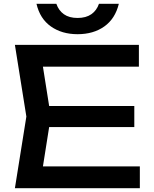

<svg xmlns="http://www.w3.org/2000/svg" viewBox="-20 -985 806 1005"><path d="M683 -430V-320H159V-430ZM246 -375 193 -40 130 -114H712V0H58L118 -375L58 -750H707V-636H130L193 -710ZM171 -965H275Q287 -930 314.5 -910.5Q342 -891 386 -891Q430 -891 458 -910.5Q486 -930 498 -965H602Q583 -887 526 -846.5Q469 -806 386 -806Q304 -806 246.5 -846.5Q189 -887 171 -965Z"/></svg>

Font: Unbounded
Style: Regular
Weight: 400
Designer: Luke Prowse, Jean-Baptiste Morizot, Fátima Lázaro, Florian Runge
Foundry: NaN
Version: Version 1.701;gftools[0.9.28.dev5+ged2979d]